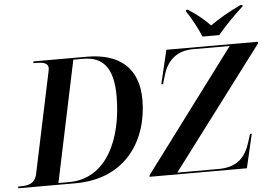

<svg xmlns="http://www.w3.org/2000/svg" viewBox="-85 -1014 1556 1096"><g transform="rotate(-5 693.5 -465.5)"><path d="M1099 -771H1195C1234 -819 1294 -880 1341 -922L1342 -931H1330C1270 -904 1198 -862 1154 -830C1124 -862 1079 -900 1029 -931H1019L1018 -922C1043 -886 1082 -815 1099 -771ZM-25 0H303C598 0 726 -216 726 -442C726 -619 624 -714 431 -714H126L124 -704H137C177 -704 209 -699 209 -668C209 -660 206 -647 203 -634L85 -75C74 -18 34 -10 -9 -10H-23ZM728 0H1286L1331 -194H1321L1307 -149C1280 -62 1232 -10 1123 -10H888L1411 -704L1412 -714H887L841 -520H851L867 -574C894 -660 952 -704 1038 -704H1249L730 -10ZM268 -10H207L353 -704H410C522 -704 581 -638 581 -476C581 -231 484 -10 268 -10Z"/></g></svg>

Font: Noto Serif Display SemiBold
Style: Italic
Weight: 600
Italic angle: -12°
Designer: Monotype Design Team
Foundry: Monotype Imaging Inc.
Version: Version 2.009